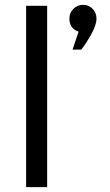

<svg xmlns="http://www.w3.org/2000/svg" viewBox="-20 -774 454 794"><path d="M305 -643Q267 -656 267 -697Q267 -721 283.5 -737.5Q300 -754 324 -754Q347 -754 363 -737.5Q379 -721 379 -697Q379 -670 355.5 -629Q332 -588 316 -569H280ZM88 0V-750H175V0Z"/></svg>

Font: Oakes Grotesk
Style: Regular
Weight: 400
Designer: Samuel Oakes
Foundry: Samuel Oakes
Version: Version 1.000;PS 001.000;hotconv 1.0.88;makeotf.lib2.5.64775